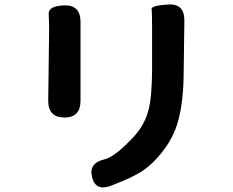

<svg xmlns="http://www.w3.org/2000/svg" viewBox="-20 -790 1040 856"><path d="M480 36Q408 66 391 2Q373 -63 447 -80Q493 -91 576 -180Q626 -234 643 -303Q658 -363 658 -486V-676Q658 -734 656 -749.5Q654 -765 728 -770Q803 -775 802 -698L799 -478Q799 -326 769 -233Q743 -155 683 -88Q638 -39 599 -18Q564 2 527 17ZM267 -266Q194 -267 195 -342L199 -655Q199 -691 197 -727Q195 -764 267 -766Q339 -768 339 -692V-341Q339 -266 267 -266Z"/></svg>

Font: Resource Han Rounded JP
Style: Bold
Weight: 700
Designer: Cyano Hao (round all glyphs); Ryoko NISHIZUKA 西塚涼子 (kana, bopomofo & ideographs); Paul D. Hunt (Latin, Greek & Cyrillic)
Foundry: Cyano Hao
Version: 0.990